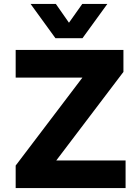

<svg xmlns="http://www.w3.org/2000/svg" viewBox="-20 -960 705 980"><path d="M60 0V-115L447 -625L465 -564H60V-705H610V-593L221 -80L204 -141H621V0ZM263 -765 136 -940H265L332 -844L400 -940H528L401 -765Z"/></svg>

Font: Nunito Sans 6pt ExtraBold
Style: Regular
Weight: 800
Version: Version 3.101;gftools[0.9.27]